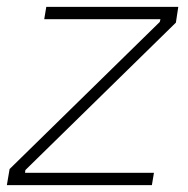

<svg xmlns="http://www.w3.org/2000/svg" viewBox="-25 -540 549 560"><path d="M-5 0H418L424 -36H48L49 -44L488 -474L495 -520H110L104 -484H443L441 -476L3 -47Z"/></svg>

Font: Fixel Display 20240404 ExLight
Style: Italic
Weight: 200
Italic angle: -10°
Designer: AlfaBravo + MacPaw
Foundry: Kyrylo Tkachov, Marchela Mozhyna, Serhii Makarenko, Maria Weinstein, Zakhar Kryvoshyya
Version: Version 1.211;Glyphs 3.2 (3225)